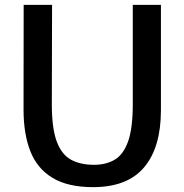

<svg xmlns="http://www.w3.org/2000/svg" viewBox="-20 -763 760 791"><path d="M363.5 8Q260 8 196.8 -30Q133.5 -68 105.2 -139.5Q77 -211 77 -311L77.5 -743H194.5L193.5 -333.5Q193.5 -234 213.8 -180Q234 -126 272.8 -105Q311.5 -84 367 -84Q417 -84 452.8 -105.2Q488.5 -126.5 507.8 -180.5Q527 -234.5 527 -333.5V-743H643V-309Q643 -156 574 -74Q505 8 363.5 8Z"/></svg>

Font: Tracken
Style: Regular
Weight: 400
Designer: Eben Sorkin
Foundry: Eben Sorkin
Version: Version 2.001